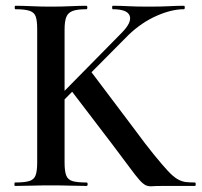

<svg xmlns="http://www.w3.org/2000/svg" viewBox="-20 -645 699 666"><path d="M109 -81V-544Q109 -573 104 -587.5Q99 -602 82.5 -607.5Q66 -613 33 -613Q31 -613 31 -619Q31 -625 33 -625Q59 -625 90 -623.5Q121 -622 156 -622Q194 -622 225 -623.5Q256 -625 280 -625Q283 -625 283 -619Q283 -613 280 -613Q248 -613 232 -607Q216 -601 210 -586Q204 -571 204 -542V-81Q204 -52 209.5 -37Q215 -22 231 -17Q247 -12 280 -12Q284 -12 284 -6Q284 0 280 0Q255 0 224.5 -1Q194 -2 156 -2Q121 -2 89 -1Q57 0 32 0Q30 0 30 -6Q30 -12 32 -12Q65 -12 81.5 -17Q98 -22 103.5 -37Q109 -52 109 -81ZM369 -145 224 -335 294 -399 444 -200Q485 -144 514 -108.5Q543 -73 562 -52.5Q581 -32 596 -23.5Q611 -15 625 -13.5Q639 -12 656 -12Q659 -12 659 -6Q659 0 656 0Q612 0 585 0Q558 0 544 0Q520 0 507.5 1Q495 2 485.5 -2.5Q476 -7 463.5 -21Q451 -35 429 -65Q407 -95 369 -145ZM143 -268 401 -530Q438 -567 430 -590Q422 -613 371 -613Q369 -613 369 -619Q369 -625 371 -625Q398 -625 425 -623.5Q452 -622 496 -622Q541 -622 567 -623.5Q593 -625 618 -625Q621 -625 621 -619Q621 -613 618 -613Q575 -613 523 -590Q471 -567 426 -524L170 -266Z"/></svg>

Font: Cormorant SemiBold
Style: Regular
Weight: 600
Designer: Christian Thalmann (Catharsis Fonts)
Foundry: Catharsis Fonts
Version: Version 4.000